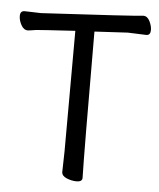

<svg xmlns="http://www.w3.org/2000/svg" viewBox="-53 -761 682 824"><g transform="rotate(5 288.5 -349.5)"><path d="M307 17Q286 17 264.5 8Q243 -1 243 -18L245 -107L246 -626Q97 -617 78 -615Q55 -611 43 -610Q25 -610 14 -630Q3 -650 3 -669Q3 -691 22 -691L93 -689Q494 -711 531 -716Q549 -716 559 -695.5Q569 -675 569 -658Q569 -635 551 -635L471 -638L328 -630Q329 -106 332 0Q332 17 307 17Z"/></g></svg>

Font: LXGW WenKai Lite
Style: Bold
Weight: 700
Designer: LXGW / Fontworks Inc.
Foundry: LXGW / Fontworks Inc.
Version: Version 1.330;April 28, 2024